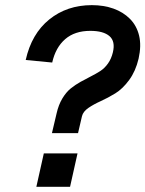

<svg xmlns="http://www.w3.org/2000/svg" viewBox="-20 -720 560 740"><path d="M180.2 -207 198.2 -283.2Q205.6 -315.9 220.2 -340.3Q234.9 -364.7 252.4 -378.9Q270 -393.1 290 -404.3Q310.1 -415.5 329.6 -425.3Q349.1 -435.1 366.2 -446Q383.3 -457 396.2 -475.3Q409.2 -493.7 415 -518.1Q425.3 -560.5 401.9 -580.8Q378.4 -601.1 328.1 -601.1Q268.1 -601.1 231.2 -569.1Q194.3 -537.1 181.2 -479L79.1 -488.8Q101.6 -589.8 169.9 -645Q238.3 -700.2 334 -700.2Q379.9 -700.2 417.5 -686.8Q455.1 -673.3 481 -647.2Q506.8 -621.1 516.1 -582.8Q525.4 -544.4 514.2 -494.1Q502.9 -445.8 477.8 -411.6Q452.6 -377.4 424.3 -360.1Q396 -342.8 368.4 -330.3Q340.8 -317.9 320.6 -304Q300.3 -290 295.9 -272L280.8 -207ZM120.1 0 148.9 -128.9H278.8L250 0Z"/></svg>

Font: HK Grotesk Legacy
Style: Bold Italic
Weight: 700
Italic angle: -13°
Designer: Alfredo Marco Pradil
Foundry: Hanken Design Co.
Version: Version 2.022;PS 002.022;hotconv 1.0.88;makeotf.lib2.5.64775